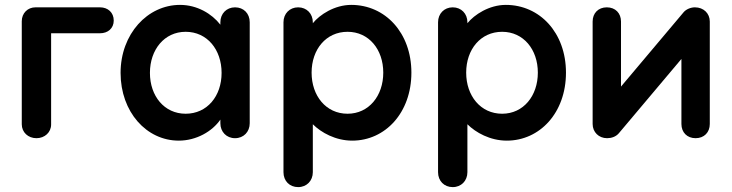

<svg xmlns="http://www.w3.org/2000/svg" viewBox="-20 -565 2991 785"><path d="M445 -481C445 -514 421 -535 389 -535H125C93 -535 69 -511 69 -478V-57C69 -24 95 0 129 0C163 0 189 -24 189 -56V-429H389C421 -429 445 -449 445 -481Z M881 -61C881 -26 906 0 941 0C976 0 1001 -26 1001 -61V-474C1001 -510 976 -535 941 -535C906 -535 881 -509 881 -474V-464C846 -509 786 -545 716 -545C583 -545 473 -426 473 -267C473 -107 579 10 711 10C783 10 848 -28 881 -76ZM593 -267C593 -362 652 -435 739 -435C827 -435 886 -362 886 -267C886 -172 827 -100 739 -100C652 -100 593 -172 593 -267Z M1259 139V-57C1293 -23 1352 10 1420 10C1555 10 1662 -104 1662 -268C1662 -431 1555 -545 1416 -545C1348 -545 1287 -505 1259 -470V-474C1259 -509 1234 -535 1199 -535C1164 -535 1139 -509 1139 -474V139C1139 175 1164 200 1199 200C1234 200 1259 174 1259 139ZM1547 -268C1547 -173 1488 -100 1401 -100C1313 -100 1254 -173 1254 -268C1254 -363 1313 -435 1401 -435C1488 -435 1547 -363 1547 -268Z M1891 139V-57C1925 -23 1984 10 2052 10C2187 10 2294 -104 2294 -268C2294 -431 2187 -545 2048 -545C1980 -545 1919 -505 1891 -470V-474C1891 -509 1866 -535 1831 -535C1796 -535 1771 -509 1771 -474V139C1771 175 1796 200 1831 200C1866 200 1891 174 1891 139ZM2179 -268C2179 -173 2120 -100 2033 -100C1945 -100 1886 -173 1886 -268C1886 -363 1945 -435 2033 -435C2120 -435 2179 -363 2179 -268Z M2882 -58V-477C2882 -510 2857 -535 2821 -535C2804 -535 2785 -527 2775 -515L2519 -211V-477C2519 -511 2496 -535 2461 -535C2426 -535 2403 -511 2403 -477V-58C2403 -25 2428 0 2462 0C2480 0 2498 -6 2510 -20L2766 -324V-58C2766 -24 2789 0 2824 0C2859 0 2882 -24 2882 -58Z"/></svg>

Font: Hotpoint
Style: Bold
Weight: 700
Designer: Andrew Paglinawan, Luciano Perondi, Riccardo Olocco
Foundry: CAST Cooperativa Anonima Servizi Tipografici
Version: Version 1.000;PS 2.1;hotconv 16.6.51;makeotf.lib2.5.65220